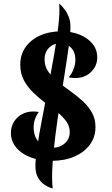

<svg xmlns="http://www.w3.org/2000/svg" viewBox="-20 -888 638 1090"><path d="M273 25Q205 25 153 5Q101 -15 71.5 -51Q42 -87 42 -133Q42 -168 58.5 -195.5Q75 -223 103.5 -239Q132 -255 168 -255Q177 -255 185 -254.5Q193 -254 200 -252Q186 -233 178.5 -211Q171 -189 171 -165Q171 -113 200.5 -81Q230 -49 277 -49Q320 -49 348 -74.5Q376 -100 376 -138Q376 -172 355.5 -200Q335 -228 303 -253.5Q271 -279 235.5 -305.5Q200 -332 168 -363Q136 -394 115.5 -432.5Q95 -471 95 -520Q95 -577 124.5 -619.5Q154 -662 206.5 -686Q259 -710 328 -710Q387 -710 433 -691Q479 -672 505.5 -639Q532 -606 532 -562Q532 -513 496.5 -479Q461 -445 408 -445Q398 -445 388 -446Q378 -447 370 -449Q387 -468 397.5 -495Q408 -522 408 -549Q408 -591 384 -616.5Q360 -642 322 -642Q283 -642 258 -616.5Q233 -591 233 -550Q233 -512 254 -481.5Q275 -451 308 -424.5Q341 -398 377.5 -372Q414 -346 447 -316.5Q480 -287 501 -250.5Q522 -214 522 -167Q522 -110 490.5 -67Q459 -24 403 0.5Q347 25 273 25ZM316 -868Q316 -868 325.5 -859Q335 -850 348 -833Q361 -816 370.5 -791.5Q380 -767 380 -736Q380 -697 371 -630Q362 -563 348.5 -478.5Q335 -394 320.5 -302Q306 -210 294.5 -120Q283 -30 278 48Q273 126 279 182Q279 182 264 177Q249 172 230 159Q211 146 196 120.5Q181 95 181 55Q181 14 191.5 -56Q202 -126 219 -213.5Q236 -301 254 -395Q272 -489 287.5 -578.5Q303 -668 311.5 -743.5Q320 -819 316 -868Z"/></svg>

Font: Merienda
Style: Bold
Weight: 700
Designer: Eduardo Rodriguez Tunni
Foundry: Eduardo Rodriguez Tunni
Version: Version 2.001